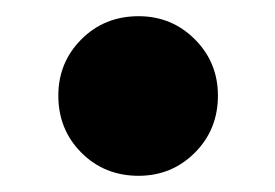

<svg xmlns="http://www.w3.org/2000/svg" viewBox="-20 -389 340 237"><path d="M151 -172Q109 -172 80.5 -200.5Q52 -229 52 -271Q52 -312 80.5 -340.5Q109 -369 151 -369Q192 -369 220.5 -340.5Q249 -312 249 -271Q249 -229 220.5 -200.5Q192 -172 151 -172Z"/></svg>

Font: Afrihost Sans Black
Style: Regular
Weight: 900
Foundry: https://www.afrihost.com
Version: Version 1.000